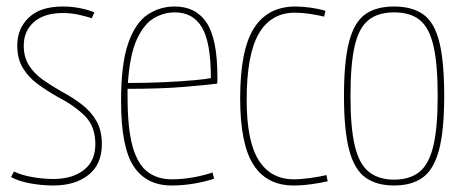

<svg xmlns="http://www.w3.org/2000/svg" viewBox="-20 -560 1423 590"><path d="M14 -16 23 -33Q45 -22 78.5 -16Q112 -10 144 -10Q202 -10 237.5 -37.5Q273 -65 273 -117Q273 -171 241.5 -203Q210 -235 156 -263Q124 -281 95.5 -302Q67 -323 50 -351.5Q33 -380 33 -420Q33 -472 68.5 -506Q104 -540 173 -540Q200 -540 225.5 -535Q251 -530 270 -522L262 -504Q244 -510 221 -515Q198 -520 173 -520Q116 -520 84.5 -492.5Q53 -465 53 -420Q53 -384 69 -359Q85 -334 111 -315.5Q137 -297 167 -280Q203 -261 231.5 -239Q260 -217 276.5 -188Q293 -159 293 -117Q293 -55 252 -22.5Q211 10 144 10Q109 10 73 3.5Q37 -3 14 -16Z M507 10Q430 10 391 -48.5Q352 -107 352 -250Q352 -364 374 -427Q396 -490 433.5 -515Q471 -540 517 -540Q582 -540 615 -490Q648 -440 648 -325Q648 -321 648 -313.5Q648 -306 647 -303Q617 -299 545.5 -293Q474 -287 372 -287Q372 -281 372 -274.5Q372 -268 372 -262Q372 -165 387.5 -110Q403 -55 433.5 -32Q464 -9 508 -9Q541 -9 574 -15Q607 -21 633 -30L638 -11Q612 -2 577.5 4Q543 10 507 10ZM373 -305Q431 -305 484.5 -307.5Q538 -310 576.5 -313.5Q615 -317 628 -320Q628 -430 600.5 -476Q573 -522 517 -522Q484 -522 453.5 -504.5Q423 -487 401 -440Q379 -393 373 -305Z M718 -258Q718 -407 760.5 -473.5Q803 -540 888 -540Q909 -540 934 -536.5Q959 -533 980 -527L976 -509Q955 -514 931.5 -517.5Q908 -521 886 -521Q813 -521 775.5 -457Q738 -393 738 -253Q738 -126 775 -67.5Q812 -9 883 -9Q905 -9 933.5 -13Q962 -17 983 -22L987 -3Q966 2 937 6Q908 10 882 10Q800 10 759 -53.5Q718 -117 718 -258Z M1037 -265Q1037 -371 1052.5 -431Q1068 -491 1101.5 -515.5Q1135 -540 1191 -540Q1247 -540 1281 -515.5Q1315 -491 1330 -431Q1345 -371 1345 -265Q1345 -159 1329 -99Q1313 -39 1279 -14.5Q1245 10 1191 10Q1137 10 1103 -14.5Q1069 -39 1053 -99Q1037 -159 1037 -265ZM1057 -265Q1057 -167 1070.5 -111Q1084 -55 1114 -31.5Q1144 -8 1191 -8Q1239 -8 1268.5 -31.5Q1298 -55 1311.5 -111Q1325 -167 1325 -265Q1325 -363 1312 -419Q1299 -475 1270 -498.5Q1241 -522 1191 -522Q1142 -522 1112.5 -498.5Q1083 -475 1070 -419Q1057 -363 1057 -265Z"/></svg>

Font: Georama SemiCondensed Thin
Style: Regular
Weight: 100
Width: 4
Designer: Jean-Baptiste Levee
Foundry: Production Type
Version: Version 1.000